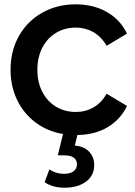

<svg xmlns="http://www.w3.org/2000/svg" viewBox="-20 -619 627 890"><path d="M474.4 -184.4 568.9 -127.8Q538.9 -65.6 480 -30Q421.1 5.6 338.9 6.7L326.7 55.6Q371.1 60 393.9 85Q416.7 110 416.7 146.7Q416.7 194.4 378.9 222.8Q341.1 251.1 278.9 251.1Q224.4 251.1 186.7 225.6L208.9 166.7Q240 186.7 275.6 186.7Q305.6 186.7 321.1 175Q336.7 163.3 336.7 142.2Q336.7 123.3 322.2 112.2Q307.8 101.1 277.8 101.1H247.8L272.2 2.2Q200 -10 145 -51.1Q90 -92.2 59.4 -155.6Q28.9 -218.9 28.9 -295.6Q28.9 -383.3 67.8 -452.2Q106.7 -521.1 175.6 -560Q244.4 -598.9 331.1 -598.9Q412.2 -598.9 474.4 -563.9Q536.7 -528.9 568.9 -463.3L474.4 -406.7Q450 -448.9 412.8 -470Q375.6 -491.1 331.1 -491.1Q281.1 -491.1 240.6 -467.2Q200 -443.3 176.7 -398.9Q153.3 -354.4 153.3 -295.6Q153.3 -236.7 176.7 -192.2Q200 -147.8 240.6 -123.9Q281.1 -100 331.1 -100Q376.7 -100 413.3 -121.1Q450 -142.2 474.4 -184.4Z"/></svg>

Font: Paperlogy 6 SemiBold
Style: Regular
Weight: 600
Designer: redesigned by Lee Juim, glyphs from Gmarket Sans & Montserrat
Foundry: PT&
Version: Version 1.001